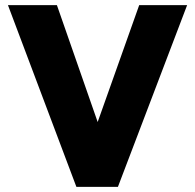

<svg xmlns="http://www.w3.org/2000/svg" viewBox="-20 -729 762 749"><path d="M361 -253 523 -709H710L440 0H278L11 -709H202Z"/></svg>

Font: Outfit Extra Bold
Style: Regular
Weight: 800
Designer: Rodrigo Fuenzalida
Foundry: fragTYPE
Version: Version 1.000